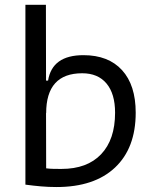

<svg xmlns="http://www.w3.org/2000/svg" viewBox="-20 -752 626 782"><path d="M210 9.8Q178.2 9.8 147 7.1Q115.7 4.4 83.5 0V-732.4H167L167.5 -423.8H175.8Q192.4 -527.3 319.8 -527.3Q421.4 -527.3 477.1 -466.3Q532.7 -405.3 532.7 -293Q532.7 -148.9 448.5 -69.6Q364.3 9.8 210 9.8ZM167.5 -292.5 168 -66.4Q183.1 -64.5 199 -64.2Q214.8 -64 230.5 -64Q335 -64 391.8 -123.8Q448.7 -183.6 448.7 -293Q448.7 -370.1 413.8 -411.9Q378.9 -453.6 314.9 -453.6Q168 -453.6 168 -291Z"/></svg>

Font: Cascadia Mono SemiLight
Style: Regular
Weight: 350
Monospace: yes
Designer: Aaron Bell
Foundry: Saja Typeworks
Version: Version 2404.023; ttfautohint (v1.8.4)